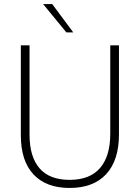

<svg xmlns="http://www.w3.org/2000/svg" viewBox="-20 -921 691 949"><path d="M83 -252V-697H126V-256Q126 -146 175.5 -89Q225 -32 324 -32Q424 -32 474.5 -90.5Q525 -149 525 -260V-697H568V-257Q568 -129 505 -60.5Q442 8 324 8Q208 8 145.5 -59Q83 -126 83 -252ZM193 -901H238L342 -761H308Z"/></svg>

Font: Hanken Grotesk ExtraLight
Style: Regular
Weight: 200
Designer: Alfredo Marco Pradil
Foundry: Hanken Design Co.
Version: Version 3.014